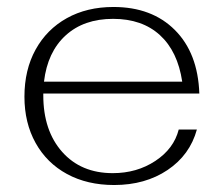

<svg xmlns="http://www.w3.org/2000/svg" viewBox="-20 -520 641 550"><path d="M492 -149H544Q524 -76 460 -33Q396 10 307 10Q230 10 172 -21.5Q114 -53 82 -110.5Q50 -168 50 -243Q50 -320 82 -378Q114 -436 171.5 -468Q229 -500 305 -500Q415 -500 481 -434Q547 -368 551 -252H104V-247Q104 -146 158 -85Q212 -24 303 -24Q372 -24 425 -59Q478 -94 492 -149ZM106 -286H502Q489 -373 438 -419.5Q387 -466 304 -466Q220 -466 168 -418.5Q116 -371 106 -286Z"/></svg>

Font: Fahkwang ExtraLight
Style: Regular
Weight: 275
Designer: Suppakit Chalermlarp | Katatrad Co.,Ltd.
Foundry: Cadson Demak Co.,Ltd.
Version: Version 1.000; ttfautohint (v1.6)